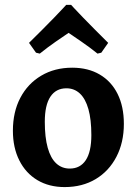

<svg xmlns="http://www.w3.org/2000/svg" viewBox="-20 -748 543 780"><path d="M242.6 12Q179.3 12 131.9 -16.2Q84.5 -44.5 58.5 -96.3Q32.4 -148.2 32.4 -216.8Q32.4 -293.3 62.7 -350.8Q92.9 -408.3 147.5 -440.6Q202.1 -473 273.4 -473Q338.1 -473 385.2 -445.2Q432.4 -417.5 457.8 -366.3Q483.2 -315.2 483.2 -244.7Q483.2 -169.2 452.9 -111Q422.6 -52.7 368.6 -20.4Q314.5 12 242.6 12ZM263.4 -63.2Q305.9 -63.2 328.5 -97.4Q351.1 -131.6 351.1 -199.2Q351.1 -262.4 339.2 -304.6Q327.3 -346.7 304.6 -368Q281.8 -389.3 249.7 -389.3Q207.3 -389.3 184.6 -355Q162 -320.7 162 -253.4Q162 -189.8 173.9 -147.5Q185.8 -105.1 208.6 -84.1Q231.3 -63.2 263.4 -63.2ZM141.6 -530.2 126.3 -533.9 97.9 -573.9Q124.6 -599.9 151.3 -626.9Q178.1 -653.8 200.4 -676.8Q222.7 -699.8 235.8 -714Q249 -728.3 249 -728.3H268.8Q268.8 -728.3 282 -714Q295.1 -699.8 317.4 -676.8Q339.7 -653.8 366.4 -626.9Q393.2 -599.9 419.5 -573.9L391.5 -533.9L376.2 -530.2Q343.9 -556.2 311.3 -578.5Q278.7 -600.8 258.7 -614.5Q238.6 -600.8 206.5 -578.8Q174.5 -556.7 141.6 -530.2Z"/></svg>

Font: Alegreya
Style: Regular
Weight: 400
Designer: Juan Pablo del Peral
Foundry: Huerta Tipografica
Version: Version 2.009